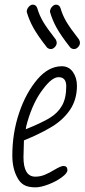

<svg xmlns="http://www.w3.org/2000/svg" viewBox="-20 -796 364 826"><path d="M54 -33Q33 -72 33 -127Q33 -223 62 -309.5Q91 -396 141 -455Q189 -511 246 -511Q276 -511 293.5 -486.5Q311 -462 311 -427Q311 -366 279.5 -321Q248 -276 195 -246Q149 -219 83 -192L81 -120Q81 -36 132 -36Q153 -36 172.5 -44Q192 -52 215 -66Q242 -82 253 -82Q270 -82 270 -64Q270 -51 245.5 -33Q221 -15 188 -2.5Q155 10 133 10Q101 10 83 -0.5Q65 -11 54 -33ZM265 -425Q265 -464 232 -464Q203 -464 164 -411Q123 -358 98 -272Q91 -248 91 -240Q158 -267 193 -288Q228 -309 246.5 -341Q265 -373 265 -425ZM282 -592Q242 -643 223.5 -676.5Q205 -710 195 -745Q195 -757 203.5 -766.5Q212 -776 221 -776Q236 -776 241 -759Q249 -731 265 -703.5Q281 -676 320 -626Q324 -618 324 -612Q324 -602 316 -593.5Q308 -585 299 -585Q289 -585 282 -592ZM182 -592Q142 -643 123.5 -676.5Q105 -710 95 -745Q95 -757 103.5 -766.5Q112 -776 121 -776Q136 -776 141 -759Q149 -731 165 -703.5Q181 -676 220 -626Q224 -618 224 -612Q224 -602 216 -593.5Q208 -585 199 -585Q189 -585 182 -592Z"/></svg>

Font: Bad Script
Style: Regular
Weight: 400
Italic angle: -10°
Designer: Roman Shchyukin (Gaslight Type Foundry), Cyreal (Charset Expansion)
Foundry: Gaslight
Version: Version 2.000